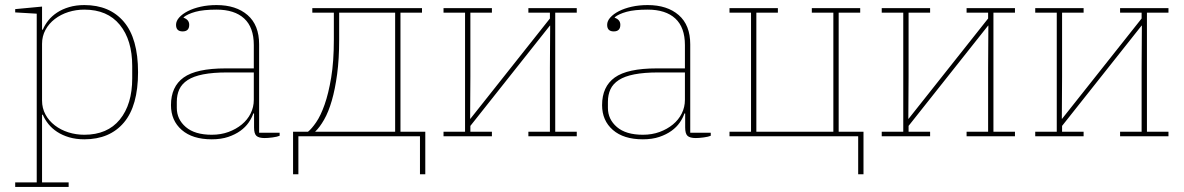

<svg xmlns="http://www.w3.org/2000/svg" viewBox="-20 -538 4673 758"><path d="M40 182H125V-484L40 -489V-502L146 -512V-421H149Q157 -440 171 -457.5Q185 -475 205.5 -488.5Q226 -502 253 -510Q280 -518 313 -518Q413 -518 469 -452Q525 -386 525 -253Q525 -120 469 -54Q413 12 313 12Q280 12 253 4Q226 -4 205.5 -17.5Q185 -31 171 -48.5Q157 -66 149 -85H146V182H251V200H40ZM313 -6Q404 -6 453 -66Q502 -126 502 -229V-277Q502 -380 453 -440Q404 -500 313 -500Q280 -500 250 -490.5Q220 -481 196.5 -463Q173 -445 159.5 -420Q146 -395 146 -365V-141Q146 -111 159.5 -86Q173 -61 196.5 -43Q220 -25 250 -15.5Q280 -6 313 -6Z M816 12Q740 12 697.5 -25Q655 -62 655 -123Q655 -196 705 -232Q755 -268 871 -268H982V-360Q982 -430 944 -465Q906 -500 835 -500Q783 -500 752 -491.5Q721 -483 705 -470V-468Q727 -460 727 -440Q727 -414 701 -414Q675 -414 675 -440Q675 -455 687.5 -469Q700 -483 721.5 -494Q743 -505 772 -511.5Q801 -518 835 -518Q912 -518 957.5 -478.5Q1003 -439 1003 -363V-14H1084V-2Q1075 2 1056.5 4.5Q1038 7 1025 7Q1002 7 992.5 -1.5Q983 -10 983 -35V-90H980Q974 -72 961.5 -54Q949 -36 929 -21.5Q909 -7 881 2.5Q853 12 816 12ZM816 -6Q852 -6 882 -17Q912 -28 934.5 -46.5Q957 -65 969.5 -90Q982 -115 982 -144V-252H877Q821 -252 782.5 -244.5Q744 -237 721 -222Q698 -207 688 -185.5Q678 -164 678 -136V-112Q678 -67 713.5 -36.5Q749 -6 816 -6Z M1137 -18H1196Q1210 -29 1228 -55Q1246 -81 1261.5 -125Q1277 -169 1287.5 -232Q1298 -295 1298 -381V-488H1213V-506H1646V-488H1561V-18H1659V150H1638V0H1158V150H1137ZM1540 -18V-488H1319V-381Q1319 -305 1311 -245.5Q1303 -186 1290 -141Q1277 -96 1259.5 -65.5Q1242 -35 1224 -18Z M1731 -18H1816V-488H1731V-506H1922V-488H1837V-235L1836 -69H1837L2151 -465V-488H2066V-506H2257V-488H2172V-18H2257V0H2066V-18H2151V-271L2152 -437H2151L1837 -41V-18H1922V0H1731Z M2518 12Q2442 12 2399.5 -25Q2357 -62 2357 -123Q2357 -196 2407 -232Q2457 -268 2573 -268H2684V-360Q2684 -430 2646 -465Q2608 -500 2537 -500Q2485 -500 2454 -491.5Q2423 -483 2407 -470V-468Q2429 -460 2429 -440Q2429 -414 2403 -414Q2377 -414 2377 -440Q2377 -455 2389.5 -469Q2402 -483 2423.5 -494Q2445 -505 2474 -511.5Q2503 -518 2537 -518Q2614 -518 2659.5 -478.5Q2705 -439 2705 -363V-14H2786V-2Q2777 2 2758.5 4.5Q2740 7 2727 7Q2704 7 2694.5 -1.5Q2685 -10 2685 -35V-90H2682Q2676 -72 2663.5 -54Q2651 -36 2631 -21.5Q2611 -7 2583 2.5Q2555 12 2518 12ZM2518 -6Q2554 -6 2584 -17Q2614 -28 2636.5 -46.5Q2659 -65 2671.5 -90Q2684 -115 2684 -144V-252H2579Q2523 -252 2484.5 -244.5Q2446 -237 2423 -222Q2400 -207 2390 -185.5Q2380 -164 2380 -136V-112Q2380 -67 2415.5 -36.5Q2451 -6 2518 -6Z M3368 0H2860V-18H2945V-488H2860V-506H3051V-488H2966V-18H3270V-488H3185V-506H3376V-488H3291V-18H3389V150H3368Z M3461 -18H3546V-488H3461V-506H3652V-488H3567V-235L3566 -69H3567L3881 -465V-488H3796V-506H3987V-488H3902V-18H3987V0H3796V-18H3881V-271L3882 -437H3881L3567 -41V-18H3652V0H3461Z M4067 -18H4152V-488H4067V-506H4258V-488H4173V-235L4172 -69H4173L4487 -465V-488H4402V-506H4593V-488H4508V-18H4593V0H4402V-18H4487V-271L4488 -437H4487L4173 -41V-18H4258V0H4067Z"/></svg>

Font: IBM Plex Serif Thin
Style: Regular
Weight: 100
Designer: Mike Abbink, Paul van der Laan, Pieter van Rosmalen
Foundry: Bold Monday
Version: Version 3.001